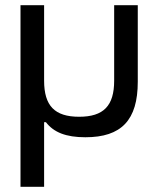

<svg xmlns="http://www.w3.org/2000/svg" viewBox="-20 -520 601 740"><path d="M59 200H150V-49H157C187 -10 234 9 309 9C448 9 511 -57 511 -205V-500H420V-209C420 -112 379 -70 285 -70C191 -70 150 -112 150 -209V-500H59Z"/></svg>

Font: LT Wave Alt
Style: Regular
Weight: 400
Designer: Daniel Lyons
Version: Version 2.5 (Glyphs App)